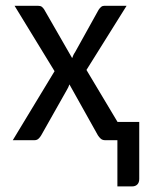

<svg xmlns="http://www.w3.org/2000/svg" viewBox="-20 -498 515 682"><path d="M287.1 -249.5 397.5 -64.9H474.6V137.7Q474.6 150.4 467.8 157.2Q460.9 164.1 449.7 164.1H397V0H353.5Q343.8 0 337.6 -5.6Q331.5 -11.2 327.6 -17.6L226.6 -198.2Q222.7 -187 217.8 -179.2L126.5 -17.6Q122.6 -10.7 116.9 -5.4Q111.3 0 102.1 0H25.4L173.8 -245.1L31.7 -477.5H113.8Q123.5 -477.5 128.2 -474.1Q132.8 -470.7 136.7 -464.8L236.3 -291.5Q238.3 -296.9 240.5 -302Q242.7 -307.1 246.6 -312.5L330.1 -462.9Q334.5 -469.7 339.4 -473.6Q344.2 -477.5 351.1 -477.5H429.7Z"/></svg>

Font: Carlito
Style: Regular
Weight: 400
Designer: Lukasz Dziedzic
Foundry: tyPoland Lukasz Dziedzic
Version: Version 1.103; Beta1; all basic design good, some composites